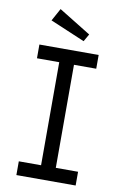

<svg xmlns="http://www.w3.org/2000/svg" viewBox="-98 -959 644 1014"><g transform="rotate(10 223.5 -452.0)"><path d="M64.6 0V-73.7H184V-626.3H64.6V-700H382.4V-626.3H263V-73.7H382.4V0ZM291.4 -758 105.6 -836.7 142.4 -903.8 314.3 -797.9Z"/></g></svg>

Font: Lexend Medium
Style: Regular
Weight: 500
Designer: Bonnie Shaver-Troup, Thomas Jockin
Foundry: Lexend
Version: Version 1.005